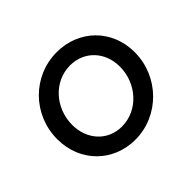

<svg xmlns="http://www.w3.org/2000/svg" viewBox="-131 -729 919 919"><g transform="rotate(-45 328.5 -269.5)"><path d="M314 12C475 12 608 -122 608 -287C608 -441 493 -551 344 -551C181 -551 51 -419 51 -254C51 -98 167 12 314 12ZM150 -252C150 -366 235 -461 344 -461C440 -461 509 -388 509 -288C509 -175 423 -78 313 -78C218 -78 150 -152 150 -252Z"/></g></svg>

Font: Mluvka Medium
Style: Italic
Weight: 500
Italic angle: -8°
Designer: Modified by Jiří Krblich, Original typeface by Gumpita Rahayu
Foundry: Gumpita Rahayu & Jiří Krblich
Version: Version 2.000;Glyphs 3.1.1 (3134)